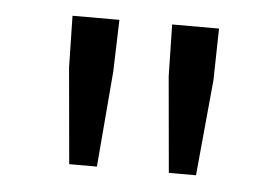

<svg xmlns="http://www.w3.org/2000/svg" viewBox="-33 -811 523 359"><g transform="rotate(5 228.5 -631.5)"><path d="M108 -493H160L175 -673L178 -770H90L92 -673ZM295 -493H346L363 -673L365 -770H277L279 -673Z"/></g></svg>

Font: Source Han Sans JP Normal
Style: Regular
Weight: 350
Designer: Ryoko NISHIZUKA 西塚涼子 (kana, bopomofo & ideographs); Paul D. Hunt (Latin, Greek & Cyrillic); Sandoll Communications 산돌커뮤니
Foundry: Adobe
Version: Version 2.002;hotconv 1.0.116;makeotfexe 2.5.65601